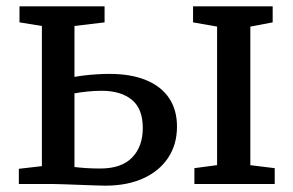

<svg xmlns="http://www.w3.org/2000/svg" viewBox="-20 -575 917 600"><path d="M587.5 0V-49.5L658.4 -59V-491.9L583.3 -505.1V-555.3H832.1V-505.1L762.3 -491.9V-58.8L838.5 -49.5V0ZM38.9 0V-47.5L110.9 -55.8V-493.8L40.9 -505.1V-555.3H306.8V-505.1L212.7 -493.8V-334.7Q226.4 -337.3 244.5 -339.4Q262.6 -341.5 282.8 -342.8Q302.9 -344.1 322 -344.1Q389.5 -344.1 436.7 -324.5Q483.9 -305 508.5 -268.2Q533.1 -231.4 533.1 -179.4Q533.1 -123.9 505.7 -82.3Q478.4 -40.8 428.1 -17.8Q377.8 5.2 308.6 5.2Q296 5.2 274 4.3Q251.9 3.4 227.2 2.6Q202.4 1.7 180.6 0.9Q158.9 0 146 0ZM293.3 -48.4Q359.7 -48.4 393 -82.8Q426.2 -117.2 426.2 -175Q426.2 -235.2 392 -263.2Q357.8 -291.3 297.5 -291.3Q275.8 -291.3 252.6 -288.9Q229.4 -286.4 212.7 -283.2V-53.1Q228.6 -51.1 249.7 -49.7Q270.8 -48.4 293.3 -48.4Z"/></svg>

Font: Merriweather 7pt Light
Style: Regular
Weight: 300
Designer: Eben Sorkin
Foundry: Eben Sorkin
Version: Version 2.200;gftools[0.9.31]